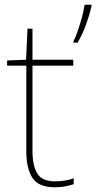

<svg xmlns="http://www.w3.org/2000/svg" viewBox="-20 -780 406 810"><path d="M212 -15Q237 -15 256 -18.5Q275 -22 291 -28V-3Q275 2 256.5 6Q238 10 212 10Q142 10 116.5 -30Q91 -70 91 -140V-503H10V-525L90 -528L96 -659H117V-528H289V-503H117V-143Q117 -82 137 -48.5Q157 -15 212 -15ZM366 -754Q357 -715 342.5 -675Q328 -635 307 -600H290V-606Q298 -621 308 -649.5Q318 -678 326 -708.5Q334 -739 337 -760H366Z"/></svg>

Font: Noto Sans Gujarati Thin
Style: Regular
Weight: 100
Designer: Jelle Bosma - Monotype Design Team, Universal Thirst
Foundry: Monotype Imaging Inc.
Version: Version 2.106; ttfautohint (v1.8.4.7-5d5b)